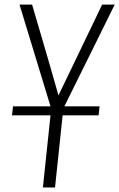

<svg xmlns="http://www.w3.org/2000/svg" viewBox="-20 -830 528 850"><path d="M33.2 -319.3 37.6 -359.4H203.6L66.4 -809.6H122.1L199.2 -546.4L238.8 -407.7L305.2 -545.4L432.1 -809.6H487.8L265.1 -359.4H420.9L416.5 -319.3H257.3L223.6 0H169.9L203.6 -319.3Z"/></svg>

Font: Oswald
Style: Extra-Light
Weight: 200
Designer: Vernon Adams
Foundry: Vernon Adams
Version: 3.0; ttfautohint (v0.94.23-7a4d-dirty) -l 8 -r 50 -G 200 -x 